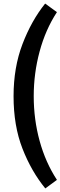

<svg xmlns="http://www.w3.org/2000/svg" viewBox="-20 -806 339 1076"><path d="M56 -267Q56 -428 106 -559Q156 -690 233 -786L299 -738Q235 -640 202 -517.5Q169 -395 169 -267Q169 -137 202 -16.5Q235 104 299 202L234 250Q156 155 106 27Q56 -101 56 -267Z"/></svg>

Font: Radio Canada Condensed SemiBold
Style: Regular
Weight: 600
Width: 3
Designer: Charles Daoud, Etienne Aubert Bonn, Alexandre Saumier Demers, Jacques Le Bailly
Foundry: Radio-Canada
Version: Version 2.104; ttfautohint (v1.8.4.7-5d5b);gftools[0.9.28.de